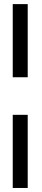

<svg xmlns="http://www.w3.org/2000/svg" viewBox="-20 -778 205 934"><path d="M42 -402.2V-758H114.8V-402.2ZM42 136.4V-219.4H114.8V136.4Z"/></svg>

Font: Stick No Bills ExtraLight
Style: Regular
Weight: 200
Designer: Kosala Senevirathne, Siva Puranthara, Lasantha Premarathna, Tharique Azeez
Foundry: mooniak
Version: Version 2.000